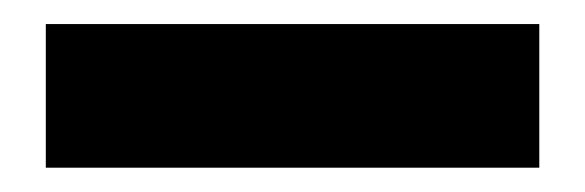

<svg xmlns="http://www.w3.org/2000/svg" viewBox="-20 -0 481 158"><path d="M17.7 138V19.8H423.8V138Z"/></svg>

Font: Anek Latin Medium
Style: Regular
Weight: 500
Designer: Yesha Goshar
Foundry: Ek Type
Version: Version 1.003